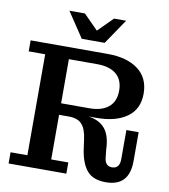

<svg xmlns="http://www.w3.org/2000/svg" viewBox="-95 -958 924 1047"><g transform="rotate(10 367.5 -434.5)"><path d="M296.9 -738.8 204.1 -877.9H290L370.1 -796.9L451.2 -877.9H518.1L423.8 -738.8ZM22 0V-62H115.2V-621.1H23.9V-682.1H451.2Q557.1 -682.1 619.1 -636Q681.2 -589.8 681.2 -502Q681.2 -416.5 619.4 -372.3Q557.6 -328.1 451.2 -328.1H407.2Q470.2 -318.8 500.7 -279.8Q531.2 -240.7 533.2 -165L537.1 -129.9Q540 -77.1 580.1 -77.1Q623 -77.1 623 -129.9V-291H690.9V-130.9Q690.9 8.8 561 8.8Q492.2 8.8 458.7 -28.8Q425.3 -66.4 413.1 -140.1L404.8 -199.2Q397.5 -256.8 374 -283Q350.6 -309.1 301.8 -309.1H247.1V-62H341.8V0ZM404.8 -617.2H247.1V-373H404.8Q471.7 -373 509.3 -404.3Q546.9 -435.5 546.9 -495.1Q546.9 -555.7 509.5 -586.4Q472.2 -617.2 404.8 -617.2Z"/></g></svg>

Font: Montagu Slab 144pt Medium
Style: Regular
Weight: 500
Designer: Florian Karsten
Foundry: Florian Karsten
Version: Version 1.000